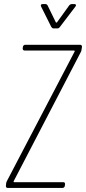

<svg xmlns="http://www.w3.org/2000/svg" viewBox="-20 -919 421 939"><path d="M181 -887 231 -787C234 -783 237 -780 242 -780H260C265 -780 269 -782 272 -786L349 -887C354 -893 352 -899 344 -899H331C326 -899 321 -896 318 -892L259 -810C257 -808 253 -808 253 -810L213 -892C211 -896 207 -899 203 -899H188C180 -899 178 -894 181 -887ZM17 0H286C292 0 296 -4 297 -10L298 -18C299 -24 295 -28 290 -28H49C46 -28 46 -31 47 -33L376 -666C378 -671 379 -674 379 -678L381 -690C381 -696 378 -700 372 -700H103C98 -700 93 -696 92 -690L91 -682C91 -676 94 -672 100 -672H342C345 -672 346 -669 345 -667L14 -34C11 -29 11 -26 10 -22L9 -10C8 -4 12 0 17 0Z"/></svg>

Font: Barlow Condensed Thin
Style: Italic
Weight: 250
Width: 3
Italic angle: -7°
Designer: Jeremy Tribby
Foundry: Tribby Type
Version: Version 1.422;hotconv 1.0.109;makeotfexe 2.5.65596